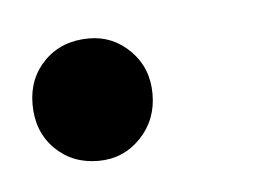

<svg xmlns="http://www.w3.org/2000/svg" viewBox="-26 -127 227 161"><g transform="rotate(-5 87.5 -46.5)"><path d="M52 5Q30 5 15.5 -9.5Q1 -24 1 -47Q1 -69 15.5 -83.5Q30 -98 53 -98Q73 -98 87.5 -83.5Q102 -69 102 -47Q102 -25 87.5 -10Q73 5 52 5Z"/></g></svg>

Font: DM Sans 36pt Light
Style: Italic
Weight: 300
Italic angle: -10°
Designer: Colophon Foundry, Jonny Pinhorn
Foundry: Colophon Foundry
Version: Version 4.004;gftools[0.9.30]